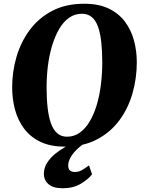

<svg xmlns="http://www.w3.org/2000/svg" viewBox="-20 -773 768 1026"><path d="M325.5 10.5Q249 10.5 195.2 -15.5Q141.5 -41.5 108.5 -86Q75.5 -130.5 60.2 -187.2Q45 -244 45 -306Q45 -390 68.2 -469.5Q91.5 -549 139 -613Q186.5 -677 259 -715Q331.5 -753 430.5 -753Q507.5 -753 561 -727.2Q614.5 -701.5 647.8 -657Q681 -612.5 696 -556.5Q711 -500.5 711 -440Q711 -355 688 -274.2Q665 -193.5 617.5 -129.5Q570 -65.5 497.2 -27.5Q424.5 10.5 325.5 10.5ZM338 -42.5Q376 -42.5 406.2 -64Q436.5 -85.5 459.2 -123.8Q482 -162 497 -212.2Q512 -262.5 519.2 -320.8Q526.5 -379 526.5 -440Q526.5 -500 521.2 -547.8Q516 -595.5 504 -629.5Q492 -663.5 470.8 -681.5Q449.5 -699.5 417.5 -699.5Q379.5 -699.5 349 -678Q318.5 -656.5 296.2 -618.2Q274 -580 258.8 -530Q243.5 -480 236.2 -423Q229 -366 229 -306Q229 -245.5 234.5 -196.8Q240 -148 252.5 -113.5Q265 -79 286 -60.8Q307 -42.5 338 -42.5ZM315.5 233Q264 233 239.2 211.2Q214.5 189.5 214.5 156.5Q214.5 124.5 231.2 97.8Q248 71 274.2 49.5Q300.5 28 330.8 11Q361 -6 387 -19L418.5 -29L448.5 -18.5Q414.5 2.5 391.5 24.8Q368.5 47 356.8 68.5Q345 90 344.5 109.5Q344 130 354 138Q364 146 380 146Q400.5 146 417.5 136.2Q434.5 126.5 455.5 111L472 158.5Q452 184.5 411.8 208.8Q371.5 233 315.5 233Z"/></svg>

Font: Merriweather 48pt Black
Style: Italic
Weight: 900
Italic angle: -7.8°
Version: Version 2.101